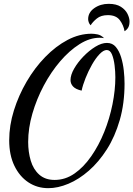

<svg xmlns="http://www.w3.org/2000/svg" viewBox="-20 -895 696 1002"><path d="M232 87Q174 87 128 56.5Q82 26 55 -30Q28 -86 28 -163Q28 -240 52.5 -318.5Q77 -397 119 -469Q161 -541 216 -597.5Q271 -654 332.5 -686.5Q394 -719 458 -719Q471 -719 489 -715.5Q507 -712 523 -696Q517 -697 511.5 -697.5Q506 -698 500 -698Q448 -698 395 -664.5Q342 -631 294 -575Q246 -519 208.5 -448.5Q171 -378 149 -302Q127 -226 127 -154Q127 -102 140.5 -56.5Q154 -11 185 16.5Q216 44 265 44Q321 44 369 10.5Q417 -23 456.5 -80Q496 -137 524 -206.5Q552 -276 567 -350.5Q582 -425 582 -492Q582 -521 578 -554Q574 -587 564.5 -610.5Q555 -634 537 -634Q520 -634 499.5 -612.5Q479 -591 460 -557.5Q441 -524 426.5 -487.5Q412 -451 406 -422Q375 -429 361.5 -443.5Q348 -458 348 -477Q348 -504 367 -537Q386 -570 415.5 -600.5Q445 -631 477.5 -651Q510 -671 538 -671Q567 -671 584.5 -650Q602 -629 612 -596.5Q622 -564 626 -527.5Q630 -491 630 -459Q630 -355 605 -268.5Q580 -182 538 -116Q496 -50 444 -4.5Q392 41 337 64Q282 87 232 87ZM630 -732Q625 -763 605.5 -789.5Q586 -816 543 -816Q507 -816 485.5 -798.5Q464 -781 453 -763Q446 -770 443 -779Q440 -788 440 -795Q440 -830 472 -852.5Q504 -875 547 -875Q587 -875 611 -859.5Q635 -844 645.5 -822.5Q656 -801 656 -783Q656 -764 649.5 -752Q643 -740 630 -732Z"/></svg>

Font: Dancing Script SemiBold
Style: Regular
Weight: 600
Designer: Pablo Impallari
Foundry: Pablo Impallari
Version: Version 2.001